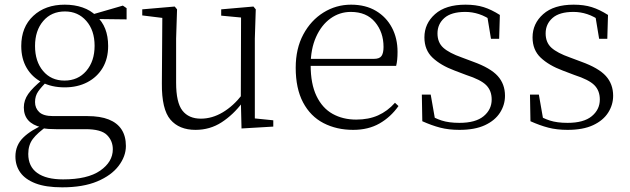

<svg xmlns="http://www.w3.org/2000/svg" viewBox="-20 -542 2696 822"><path d="M246 260Q176 260 132 243Q88 226 67 196.5Q46 167 46 128Q46 80 79.5 47Q113 14 177 -13L183 -3Q140 27 120.5 53Q101 79 101 117Q101 171 139.5 198.5Q178 226 250 226Q355 226 409 188.5Q463 151 463 97Q463 61 438 36Q413 11 346 11H220Q203 11 187 10Q171 9 157 5V3Q82 -15 82 -82Q82 -113 101 -140Q120 -167 162 -201V-210L186 -198Q157 -170 143.5 -150.5Q130 -131 130 -105Q130 -79 148 -62Q166 -45 207 -45H354Q409 -45 445.5 -30.5Q482 -16 500.5 12.5Q519 41 519 83Q519 127 488 168Q457 209 396.5 234.5Q336 260 246 260ZM257 -168Q201 -168 159 -190Q117 -212 94 -251.5Q71 -291 71 -345Q71 -426 122.5 -474Q174 -522 257 -522Q299 -522 333.5 -510Q368 -498 391 -475L393 -473Q443 -428 443 -345Q443 -291 419.5 -251.5Q396 -212 354 -190Q312 -168 257 -168ZM256 -197Q314 -197 349.5 -238.5Q385 -280 385 -346Q385 -412 349.5 -452.5Q314 -493 258 -493Q200 -493 165 -452Q130 -411 130 -345Q130 -279 164.5 -238Q199 -197 256 -197ZM362 -461V-478H368L506 -518L522 -507V-459Z M817 14Q747 14 709.5 -30Q672 -74 673 -185L675 -478L694 -463L589 -476V-502L728 -514L738 -502L734 -377V-188Q734 -103 761 -68.5Q788 -34 840 -34Q888 -34 933.5 -61Q979 -88 1017 -137L1036 -103H1018Q979 -51 929 -18.5Q879 14 817 14ZM1014 8 1011 -116V-117L1012 -467L927 -475V-502L1065 -514L1075 -502L1071 -377V-35L1150 -27V0Z M1492 14Q1421 14 1365 -15Q1309 -44 1277.5 -103.5Q1246 -163 1246 -252Q1246 -334 1278.5 -394.5Q1311 -455 1365 -488.5Q1419 -522 1483 -522Q1545 -522 1589.5 -495.5Q1634 -469 1658 -423.5Q1682 -378 1682 -320Q1682 -283 1676 -260H1276V-290H1581Q1605 -290 1613.5 -302.5Q1622 -315 1622 -341Q1622 -404 1585.5 -447.5Q1549 -491 1482 -491Q1434 -491 1395 -463Q1356 -435 1333 -383.5Q1310 -332 1310 -263Q1310 -183 1335 -131Q1360 -79 1404 -54.5Q1448 -30 1505 -30Q1558 -30 1598.5 -48Q1639 -66 1671 -102L1686 -88Q1653 -41 1605 -13.5Q1557 14 1492 14Z M1947 14Q1901 14 1864.5 4.5Q1828 -5 1788 -23L1786 -137H1824L1845 -17L1813 -18V-54Q1840 -36 1871 -26Q1902 -16 1947 -16Q2016 -16 2050.5 -44.5Q2085 -73 2085 -116Q2085 -154 2061.5 -177.5Q2038 -201 1976 -221L1926 -240Q1867 -262 1832 -295Q1797 -328 1797 -382Q1797 -441 1842.5 -481.5Q1888 -522 1973 -522Q2017 -522 2050.5 -511.5Q2084 -501 2120 -478L2117 -376H2082L2064 -485L2091 -483V-450Q2060 -472 2031 -481.5Q2002 -491 1972 -491Q1912 -491 1882.5 -465Q1853 -439 1853 -399Q1853 -360 1878 -337.5Q1903 -315 1957 -296L2005 -278Q2080 -251 2111 -216.5Q2142 -182 2142 -132Q2142 -93 2120.5 -59.5Q2099 -26 2056 -6Q2013 14 1947 14Z M2410 14Q2364 14 2327.5 4.5Q2291 -5 2251 -23L2249 -137H2287L2308 -17L2276 -18V-54Q2303 -36 2334 -26Q2365 -16 2410 -16Q2479 -16 2513.5 -44.5Q2548 -73 2548 -116Q2548 -154 2524.5 -177.5Q2501 -201 2439 -221L2389 -240Q2330 -262 2295 -295Q2260 -328 2260 -382Q2260 -441 2305.5 -481.5Q2351 -522 2436 -522Q2480 -522 2513.5 -511.5Q2547 -501 2583 -478L2580 -376H2545L2527 -485L2554 -483V-450Q2523 -472 2494 -481.5Q2465 -491 2435 -491Q2375 -491 2345.5 -465Q2316 -439 2316 -399Q2316 -360 2341 -337.5Q2366 -315 2420 -296L2468 -278Q2543 -251 2574 -216.5Q2605 -182 2605 -132Q2605 -93 2583.5 -59.5Q2562 -26 2519 -6Q2476 14 2410 14Z"/></svg>

Font: Noto Serif JP
Style: Regular
Weight: 200
Designer: Ryoko NISHIZUKA 西塚涼子 (kana & ideographs); Frank Grießhammer (Latin, Greek & Cyrillic); Wenlong ZHANG 张文龙 (bopomofo); San
Foundry: Adobe
Version: Version 2.001;hotconv 1.1.0;makeotfexe 2.6.0